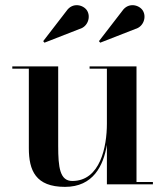

<svg xmlns="http://www.w3.org/2000/svg" viewBox="-20 -719 644 749"><path d="M508 -606C540.5 -615 552.5 -653.5 537 -678C523 -700 481 -711.5 457 -676.5L366 -558.5L371 -552.5ZM290.5 -606C323 -615 335 -653.5 319.5 -678C305.5 -700 263.5 -711.5 239.5 -676.5L148.5 -558.5L153.5 -552.5ZM207 -460H28V-451H92.5V-141C92.5 -54 119 10 233.5 10C343.5 10 383.5 -72.5 397 -154V0H576.5V-9H512.5V-460H329.5V-451H397V-236.5C397 -147.5 371.5 -13 262 -13C213.5 -13 207 -66 207 -150Z"/></svg>

Font: Bodoni* 24pt Medium
Style: Regular
Weight: 500
Version: Version 2.3